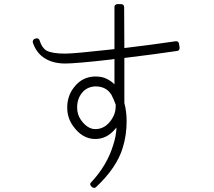

<svg xmlns="http://www.w3.org/2000/svg" viewBox="-20 -841 1040 931"><path d="M444 -422Q495 -422 520 -382Q525 -373 531 -359Q537 -345 541 -334V-327Q541 -301 531.5 -280.5Q522 -260 507 -244Q480 -215 442 -215Q404 -215 372 -260Q354 -286 354 -320Q354 -361 377 -390Q400 -419 439 -422Q440 -422 441.5 -422Q443 -422 444 -422ZM436 70Q442 70 446 66Q546 -28 575 -124Q585 -156 589.5 -188.5Q594 -221 594 -253Q594 -300 583 -342V-560Q651 -568 717.5 -577Q784 -586 839 -594Q845 -594 848 -599Q851 -604 851 -610L848 -629Q846 -641 834 -641Q833 -641 833 -641Q833 -641 832 -641Q778 -633 714 -624.5Q650 -616 583 -608L582 -807Q582 -813 578 -817Q574 -821 568 -821H549Q543 -821 538.5 -816.5Q534 -812 535 -806V-603L518 -601Q438 -592 378 -586.5Q318 -581 297 -581Q232 -581 205 -596Q183 -609 172 -645Q169 -655 158 -655Q157 -655 156.5 -655Q156 -655 155 -655L150 -653Q144 -652 141 -647Q138 -640 139 -635Q155 -588 190 -563Q232 -533 297 -533Q320 -533 379 -538Q438 -543 523 -553L529 -554L535 -555V-432Q522 -446 499 -458Q476 -470 445 -470H444Q442 -470 440 -470Q438 -470 437 -470Q377 -467 340 -419Q306 -377 306 -320Q306 -270 333 -232Q378 -167 442 -167Q498 -167 538 -215Q543 -220 545 -223Q544 -202 540 -180.5Q536 -159 529 -138Q499 -39 422 43Q412 52 423 63L426 66Q432 70 436 70Z"/></svg>

Font: Kokoro
Style: Regular
Weight: 400
Version: Version 1.00